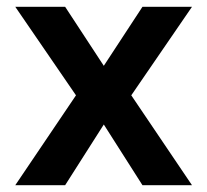

<svg xmlns="http://www.w3.org/2000/svg" viewBox="-20 -546 611 566"><path d="M25 0 204 -265 25 -526H172L286 -352L400 -526H546L367 -265L546 0H400L286 -179L172 0Z"/></svg>

Font: DM Sans 9pt
Style: Bold
Weight: 700
Designer: Colophon Foundry, Jonny Pinhorn
Foundry: Colophon Foundry
Version: Version 4.004;gftools[0.9.30]